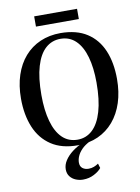

<svg xmlns="http://www.w3.org/2000/svg" viewBox="-117 -970 945 1292"><g transform="rotate(-10 356.0 -324.5)"><path d="M349.5 11.5Q240 12 168 -35.8Q96 -83.5 61 -168.2Q26 -253 26 -363.5Q26 -452.5 49.8 -524.2Q73.5 -596 118 -647Q162.5 -698 225 -725.2Q287.5 -752.5 364.5 -752.5Q473.5 -752 544.5 -706Q615.5 -660 650.5 -577Q685.5 -494 685.5 -382.5Q685.5 -293.5 662 -221.2Q638.5 -149 594.2 -97Q550 -45 488.2 -17Q426.5 11 349.5 11.5ZM354.5 -26Q413 -26 456 -66Q499 -106 522.2 -185.2Q545.5 -264.5 545.5 -382.5Q545.5 -484 524.2 -558.5Q503 -633 461 -673.8Q419 -714.5 357 -714.5Q298 -714.5 255 -676Q212 -637.5 188.8 -559.5Q165.5 -481.5 165.5 -363.5Q165.5 -259.5 186.8 -183.8Q208 -108 250 -67Q292 -26 354.5 -26ZM343.5 245Q319 245 295 235.5Q271 226 255.5 206.2Q240 186.5 240 157Q240 126 259 96.8Q278 67.5 311 42.2Q344 17 386.5 -1L406 -5L433.5 -1Q397.5 17 376 39Q354.5 61 344.8 83.8Q335 106.5 335 127.5Q335 154 351.8 166.8Q368.5 179.5 393 179.5Q412.5 179.5 429.5 173Q446.5 166.5 460.5 156.5L470 188Q453 209.5 419 227.2Q385 245 343.5 245ZM502.5 -894V-824H209.5V-894Z"/></g></svg>

Font: Merriweather 96pt SemiBold
Style: Regular
Weight: 600
Version: Version 2.100